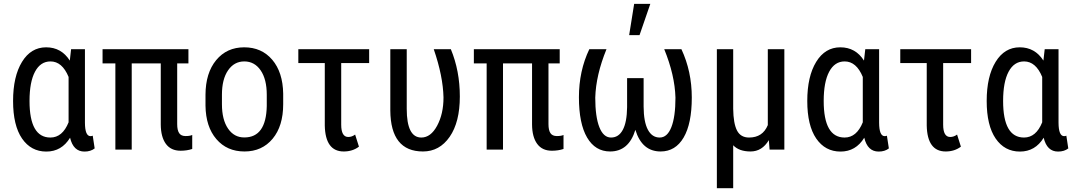

<svg xmlns="http://www.w3.org/2000/svg" viewBox="-20 -787 5656 1010"><path d="M135.3 -255.9Q135.3 -63.5 245.1 -63.5Q308.6 -63.5 340.8 -143.6V-382.3Q307.1 -463.9 245.6 -463.9Q192.9 -463.9 164.1 -409.7Q135.3 -355.5 135.3 -255.9ZM426.8 -528.3V-141.1Q427.2 -70.8 456.1 -70.8Q462.9 -70.8 467.8 -73.2L478 -6.3Q457 10.3 424.3 10.3Q365.7 10.3 348.6 -62.5Q304.2 10.3 223.6 10.3Q143.1 10.3 95.9 -58.3Q48.8 -127 48.8 -255.9Q48.8 -384.8 95.7 -461.4Q142.6 -538.1 222.7 -538.1Q302.7 -538.1 347.2 -468.3L354 -528.3Z M971.2 -453.6H912.1V-134.3Q912.1 -102.1 922.4 -86.7Q932.6 -71.3 956.1 -71.3Q979.5 -71.3 991.2 -77.1V-3.4Q963.4 5.9 930.2 5.9Q878.9 5.9 852.5 -30.3Q826.2 -66.4 825.7 -131.8V-453.6H672.9V0H586.9V-453.6H519.5V-528.3H971.2Z M1147.5 -238.8Q1147.5 -157.2 1179.7 -110.4Q1211.9 -63.5 1265.6 -64Q1379.9 -64 1383.3 -229V-288.6Q1383.3 -370.1 1351.1 -417Q1318.8 -463.9 1265.1 -463.9Q1211.9 -463.9 1179.7 -417Q1147.5 -370.1 1147.5 -289.1ZM1061 -288.6Q1061.5 -403.3 1117.2 -470.7Q1172.9 -538.1 1264.6 -538.1Q1356.4 -538.1 1412.1 -472.7Q1467.8 -407.2 1469.7 -294.4V-238.8Q1469.7 -124 1414.1 -57.1Q1358.4 9.8 1266.1 9.8Q1173.8 9.8 1118.2 -55.2Q1062.5 -120.1 1061 -231Z M1921.9 -455.1H1774.9V-131.3Q1774.9 -66.4 1812 -66.4Q1831.1 -66.4 1848.1 -79.1L1868.2 -15.6Q1835 9.8 1788.1 9.8Q1691.4 9.8 1688.5 -126.5V-455.1H1549.3V-528.3H1921.9Z M2119.6 -528.3V-214.4Q2119.6 -63.5 2196.3 -63.5Q2246.1 -63.5 2279.5 -125.7Q2313 -188 2313 -274.4Q2310.5 -386.2 2261.7 -528.3H2351.6Q2398.9 -414.1 2398.9 -279.3Q2398.9 -144.5 2345.5 -67.4Q2292 9.8 2205.1 9.8Q2034.7 9.8 2033.2 -206.1V-528.3Z M2924.3 -453.6H2865.2V-134.3Q2865.2 -102.1 2875.5 -86.7Q2885.7 -71.3 2909.2 -71.3Q2932.6 -71.3 2944.3 -77.1V-3.4Q2916.5 5.9 2883.3 5.9Q2832 5.9 2805.7 -30.3Q2779.3 -66.4 2778.8 -131.8V-453.6H2626V0H2540V-453.6H2472.7V-528.3H2924.3Z M3255.9 -103.5Q3277.8 -143.6 3278.8 -223.1V-376H3365.7V-226.1Q3366.2 -145.5 3388.2 -104.5Q3410.2 -63.5 3450.2 -63.5Q3490.2 -63.5 3511.7 -118.2Q3533.2 -172.9 3533.2 -273.4Q3529.8 -392.1 3474.1 -528.3H3564.5Q3619.1 -411.6 3619.1 -273.9Q3619.1 -136.7 3576.2 -63.5Q3533.2 9.8 3455.1 9.8Q3356.9 9.8 3322.3 -104Q3287.6 9.8 3189.5 9.8Q3111.3 9.8 3068.4 -63.5Q3025.4 -136.7 3025.4 -275.4Q3025.4 -414.1 3080.1 -528.3H3170.4Q3114.7 -392.1 3111.3 -273.4Q3111.3 -172.9 3132.8 -118.2Q3154.3 -63.5 3194.3 -63.5Q3234.4 -63.5 3255.9 -103.5ZM3315.9 -766.6H3400.9L3344.2 -602.1H3289.6Z M3836.9 -528.3V-214.8Q3837.9 -137.7 3856.9 -100.6Q3876 -63.5 3920.4 -63.5Q3992.2 -63.5 4019 -128.9V-528.3H4106V0H4028.3L4024.4 -49.8Q3988.8 9.8 3928.2 9.8Q3867.7 9.8 3836.9 -22.9V203.1H3751V-528.3Z M4313 -255.9Q4313 -63.5 4422.9 -63.5Q4486.3 -63.5 4518.6 -143.6V-382.3Q4484.9 -463.9 4423.3 -463.9Q4370.6 -463.9 4341.8 -409.7Q4313 -355.5 4313 -255.9ZM4604.5 -528.3V-141.1Q4605 -70.8 4633.8 -70.8Q4640.6 -70.8 4645.5 -73.2L4655.8 -6.3Q4634.8 10.3 4602.1 10.3Q4543.5 10.3 4526.4 -62.5Q4481.9 10.3 4401.4 10.3Q4320.8 10.3 4273.7 -58.3Q4226.6 -127 4226.6 -255.9Q4226.6 -384.8 4273.4 -461.4Q4320.3 -538.1 4400.4 -538.1Q4480.5 -538.1 4524.9 -468.3L4531.7 -528.3Z M5088.4 -455.1H4941.4V-131.3Q4941.4 -66.4 4978.5 -66.4Q4997.6 -66.4 5014.6 -79.1L5034.7 -15.6Q5001.5 9.8 4954.6 9.8Q4857.9 9.8 4855 -126.5V-455.1H4715.8V-528.3H5088.4Z M5256.8 -255.9Q5256.8 -63.5 5366.7 -63.5Q5430.2 -63.5 5462.4 -143.6V-382.3Q5428.7 -463.9 5367.2 -463.9Q5314.5 -463.9 5285.6 -409.7Q5256.8 -355.5 5256.8 -255.9ZM5548.3 -528.3V-141.1Q5548.8 -70.8 5577.6 -70.8Q5584.5 -70.8 5589.4 -73.2L5599.6 -6.3Q5578.6 10.3 5545.9 10.3Q5487.3 10.3 5470.2 -62.5Q5425.8 10.3 5345.2 10.3Q5264.6 10.3 5217.5 -58.3Q5170.4 -127 5170.4 -255.9Q5170.4 -384.8 5217.3 -461.4Q5264.2 -538.1 5344.2 -538.1Q5424.3 -538.1 5468.8 -468.3L5475.6 -528.3Z"/></svg>

Font: RobotoCondensed-Regular
Style: Regular
Weight: 400
Designer: Google
Version: Version 2.001201; 2014